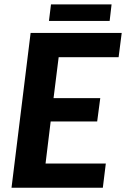

<svg xmlns="http://www.w3.org/2000/svg" viewBox="-20 -880 590 900"><path d="M34 0ZM536 -612H255L231 -420H450L435.5 -310.5H217.5L193.5 -113.5H476L462 0H34L123.5 -725.5H550.5ZM219 -859.5H503L494 -782H209.5Z"/></svg>

Font: Lato Heavy
Style: Italic
Weight: 800
Italic angle: -7°
Designer: Lukasz Dziedzic
Foundry: tyPoland Lukasz Dziedzic
Version: Version 2.007; 2014-02-27